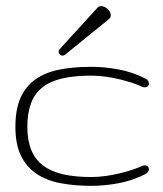

<svg xmlns="http://www.w3.org/2000/svg" viewBox="-20 -602 532 627"><path d="M278.3 -355Q222.2 -355 182.6 -345.7Q143.1 -336.4 117.9 -316.2Q92.8 -295.9 81.1 -264.2Q69.3 -232.4 69.3 -188Q69.3 -143.1 82.3 -111.8Q95.2 -80.6 121.3 -61Q147.5 -41.5 186.5 -32.7Q225.6 -23.9 277.8 -23.9Q301.3 -23.9 325.4 -27.3Q349.6 -30.8 371.6 -36.1Q393.6 -41.5 412.1 -47.6Q430.7 -53.7 442.4 -59.6Q447.3 -62 452.6 -62Q459 -62 462.6 -58.3Q466.3 -54.7 466.3 -49.3Q466.3 -45.4 463.9 -41.3Q461.4 -37.1 456.1 -34.2Q413.6 -12.2 367.4 -3.7Q321.3 4.9 278.3 4.9Q222.7 4.9 177 -3.9Q131.3 -12.7 98.9 -34.7Q66.4 -56.6 48.3 -93.8Q30.3 -130.9 30.3 -188Q30.3 -244.6 46.9 -282.2Q63.5 -319.8 95.2 -342.5Q127 -365.2 173.1 -374.5Q219.2 -383.8 278.3 -383.8Q321.3 -383.8 367.4 -375.2Q413.6 -366.7 456.1 -344.7Q461.4 -341.8 463.9 -337.6Q466.3 -333.5 466.3 -329.6Q466.3 -324.2 462.6 -320.6Q459 -316.9 452.6 -316.9Q447.3 -316.9 442.4 -319.3Q430.7 -325.2 412.1 -331.3Q393.6 -337.4 371.6 -342.8Q349.6 -348.1 325.4 -351.6Q301.3 -355 277.8 -355ZM298.3 -576.7Q303.7 -582 310.5 -582Q315.9 -582 321.5 -579.3Q327.1 -576.7 331.5 -572.5Q335.9 -568.4 338.9 -563Q341.8 -557.6 341.8 -552.2Q341.8 -544.4 334.5 -538.6L191.9 -422.9Q189 -420.4 184.6 -420.4Q179.2 -420.4 175.3 -424.1Q171.4 -427.7 171.4 -433.1Q171.4 -438 175.3 -441.9Z"/></svg>

Font: Gruppo
Style: Regular
Weight: 400
Foundry: Vernon Adams
Version: Version 1.000